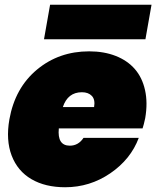

<svg xmlns="http://www.w3.org/2000/svg" viewBox="-20 -789 664 816"><path d="M328.1 -397Q268.1 -397 247.1 -334H379.9Q385.3 -365.7 370.4 -381.3Q355.5 -397 328.1 -397ZM569.8 -203.1Q535.6 -111.8 448.7 -52.5Q361.8 6.8 256.8 6.8Q172.4 6.8 113.5 -27.6Q54.7 -62 29.5 -127.9Q4.4 -193.8 20 -282.2Q43.9 -415.5 137.2 -493.2Q230.5 -570.8 358.9 -570.8Q421.9 -570.8 471.7 -551.3Q521.5 -531.7 553 -495.6Q584.5 -459.5 596.4 -406Q608.4 -352.5 597.2 -287.1Q591.3 -258.8 585.9 -243.2H230Q222.7 -169.9 276.9 -169.9Q313 -169.9 335 -203.1ZM167 -622.1 192.9 -769H624L598.1 -622.1Z"/></svg>

Font: SVN-Poppins Black
Style: Italic
Weight: 900
Italic angle: -10°
Designer: Ninad Kale (Devanagari), Jonny Pinhorn (Latin)
Foundry: Indian Type Foundry
Version: Version 3.002 2017